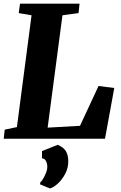

<svg xmlns="http://www.w3.org/2000/svg" viewBox="-20 -763 664 1056"><path d="M0.5 0 6 -50 73 -64 153.5 -679 83 -691 90 -743H417.5L412 -691L323.5 -679L242 -61L420 -71L522 -290L608.5 -279L557.5 0ZM200.5 251 201.5 240Q208 235.5 217.2 220Q226.5 204.5 233.8 185.5Q241 166.5 240 150.5Q239.5 135 232.5 122Q225.5 109 211 107.5V68L297 33.5Q330 47 342.8 69Q355.5 91 355.5 124.5Q355.5 161 338.8 192.8Q322 224.5 298.8 246Q275.5 267.5 255 273.5Z"/></svg>

Font: Merriweather 24pt Black
Style: Italic
Weight: 900
Italic angle: -7.8°
Designer: Eben Sorkin
Foundry: Eben Sorkin
Version: Version 2.101